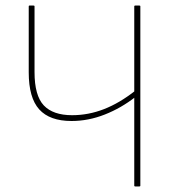

<svg xmlns="http://www.w3.org/2000/svg" viewBox="-20 -675 625 695"><path d="M239 -237Q160 -237 122 -279Q84 -321 84 -413V-652Q84 -655 87 -655H101Q105 -655 105 -652V-414Q105 -329 138.5 -293.5Q172 -258 241 -258Q300 -258 356.5 -280Q413 -302 470 -347V-324Q419 -284 359.5 -260.5Q300 -237 239 -237ZM470 0Q466 0 466 -3V-652Q466 -655 470 -655H484Q488 -655 488 -652V-3Q488 0 484 0Z"/></svg>

Font: Sofia Sans Semi Condensed Thin
Style: Regular
Weight: 250
Version: Version 4.100